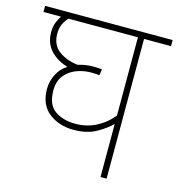

<svg xmlns="http://www.w3.org/2000/svg" viewBox="-96 -706 735 791"><g transform="rotate(15 272.0 -311.0)"><path d="M544 -596H429V0H403V-226Q380 -203 341 -181Q302 -159 245 -159Q182 -159 139 -193Q96 -227 96 -294Q96 -326 111 -356Q126 -386 154 -403Q109 -416 80.5 -446.5Q52 -477 52 -524Q52 -545 58 -562.5Q64 -580 75 -596H0V-622H544ZM123 -295Q123 -234 158 -209.5Q193 -185 246 -185Q294 -185 334.5 -206Q375 -227 403 -262V-596H107Q94 -583 86 -565.5Q78 -548 78 -525Q78 -477 110.5 -452.5Q143 -428 192 -422Q223 -432 257 -432Q267 -432 277 -431.5Q287 -431 294 -430L290 -404Q283 -405 273 -405.5Q263 -406 255 -406Q222 -406 192 -394.5Q162 -383 142.5 -358.5Q123 -334 123 -295Z"/></g></svg>

Font: Noto Sans Thin
Style: Italic
Weight: 100
Italic angle: -12°
Designer: Monotype Design Team
Foundry: Monotype Imaging Inc.
Version: Version 2.013; ttfautohint (v1.8.4.7-5d5b)